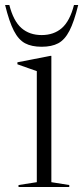

<svg xmlns="http://www.w3.org/2000/svg" viewBox="-50 -752 334 772"><path d="M156.5 -527.5V-19.5L228.5 -8V0H24.5V-8L98 -19.5V-466Q89.5 -469 66 -477.2Q42.5 -485.5 20 -493.5V-501.5L153 -527.5ZM117.5 -611Q166.5 -611 198.8 -639.2Q231 -667.5 247.5 -732H264.5Q248 -664.5 229.2 -628.2Q210.5 -592 184.2 -578Q158 -564 117.5 -564Q77 -564 50.8 -578Q24.5 -592 5.8 -628.2Q-13 -664.5 -29.5 -732H-12.5Q4 -667.5 36.2 -639.2Q68.5 -611 117.5 -611Z"/></svg>

Font: Newsreader 72pt Light
Style: Regular
Weight: 300
Designer: Hugues Gentile
Foundry: Production Type
Version: Version 1.003; ttfautohint (v1.8.3)